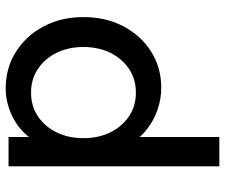

<svg xmlns="http://www.w3.org/2000/svg" viewBox="-78 -702 790 674"><g transform="rotate(90 317.0 -365.0)"><path d="M291 10Q219 10 162.5 -25.5Q106 -61 73 -122.5Q40 -184 40 -263Q40 -342 72.5 -403.5Q105 -465 161 -500.5Q217 -536 288 -536Q327 -536 363.5 -523.5Q400 -511 429 -489.5Q458 -468 474.5 -442.5Q491 -417 491 -391L461 -389V-740H564V0H461V-125H481Q481 -101 465 -77.5Q449 -54 422.5 -34Q396 -14 361.5 -2Q327 10 291 10ZM305 -79Q352 -79 388 -103Q424 -127 444.5 -168.5Q465 -210 465 -263Q465 -316 444.5 -357.5Q424 -399 388 -423Q352 -447 305 -447Q258 -447 222 -423Q186 -399 165.5 -357.5Q145 -316 145 -263Q145 -210 165.5 -168.5Q186 -127 222 -103Q258 -79 305 -79Z"/></g></svg>

Font: Lexend Medium
Style: Regular
Weight: 500
Designer: Bonnie Shaver-Troup, Thomas Jockin
Foundry: Lexend
Version: Version 1.005